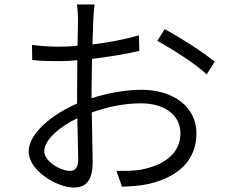

<svg xmlns="http://www.w3.org/2000/svg" viewBox="-20 -816 1040 864"><path d="M721 -685 688 -632C752 -597 861 -529 910 -481L946 -538C899 -579 791 -647 721 -685ZM328 -284 332 -97C332 -64 319 -47 295 -47C253 -47 179 -89 179 -136C179 -184 244 -244 328 -284ZM124 -614 125 -546C159 -542 196 -541 251 -541C273 -541 299 -542 328 -545L327 -404V-350C213 -301 109 -215 109 -134C109 -47 238 28 312 28C365 28 397 -1 397 -88L393 -310C467 -336 538 -351 616 -351C712 -351 792 -304 792 -216C792 -120 710 -72 621 -54C583 -46 541 -47 504 -47L529 24C563 23 607 21 652 11C785 -21 864 -96 864 -217C864 -333 762 -412 617 -412C550 -412 469 -399 392 -374V-408L394 -551C468 -560 548 -573 607 -587L605 -657C548 -640 470 -625 396 -616L400 -730C401 -754 403 -779 406 -796H326C329 -780 331 -748 331 -729L329 -610C300 -607 273 -606 249 -606C213 -606 178 -607 124 -614Z"/></svg>

Font: ChiuKong Gothic CL Normal
Style: Regular
Weight: 350
Designer: Ryoko NISHIZUKA 西塚涼子 (kana, bopomofo & ideographs); Paul D. Hunt (Latin, Greek & Cyrillic); Sandoll Communications 산돌커뮤니
Foundry: Adobe
Version: Version 1.300